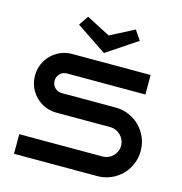

<svg xmlns="http://www.w3.org/2000/svg" viewBox="-110 -847 897 947"><g transform="rotate(15 338.5 -374.0)"><path d="M646 -174.8Q646 -138.7 632.3 -106.7Q618.7 -74.7 595 -51Q571.3 -27.3 539.3 -13.7Q507.3 0 471.2 0H45.9V-100.1H471.2Q486.3 -100.1 500 -106Q513.7 -111.8 523.9 -122.1Q534.2 -132.3 540 -145.8Q545.9 -159.2 545.9 -174.8Q545.9 -189.9 540 -203.6Q534.2 -217.3 523.9 -227.5Q513.7 -237.8 500 -243.9Q486.3 -250 471.2 -250H195.8Q164.6 -250 137.2 -261.7Q109.9 -273.4 89.6 -293.7Q69.3 -314 57.6 -341.3Q45.9 -368.7 45.9 -399.9Q45.9 -431.2 57.6 -458.5Q69.3 -485.8 89.6 -506.1Q109.9 -526.4 137.2 -538.1Q164.6 -549.8 195.8 -549.8H596.2V-450.2H195.8Q174.8 -450.2 160.4 -435.8Q146 -421.4 146 -399.9Q146 -378.9 160.4 -364.5Q174.8 -350.1 195.8 -350.1H471.2Q507.3 -350.1 539.3 -336.4Q571.3 -322.8 595 -298.8Q618.7 -274.9 632.3 -243.2Q646 -211.4 646 -174.8ZM224.1 -747.6 345.7 -684.6 467.8 -747.6 501 -698.7 345.7 -594.7 190.9 -698.7Z"/></g></svg>

Font: Bruno Ace
Style: Regular
Weight: 400
Designer: Astigmatic (AOETI)
Foundry: Astigmatic (AOETI)
Version: Version 1.000